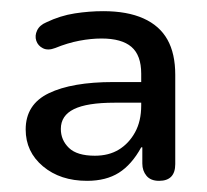

<svg xmlns="http://www.w3.org/2000/svg" viewBox="-20 -734 370 344"><path d="M136 -410Q88 -410 57 -436Q26 -462 26 -502Q26 -547 67.5 -567Q109 -587 183 -587H241V-550H185Q136 -550 112.5 -538.5Q89 -527 89 -503Q89 -483 103.5 -469Q118 -455 150 -455Q175 -455 193 -466Q211 -477 222 -497Q233 -517 233 -545V-602Q233 -635 215.5 -650Q198 -665 162 -665Q143 -665 122 -661Q101 -657 79 -648Q66 -643 57 -647.5Q48 -652 45 -661Q42 -670 46.5 -679.5Q51 -689 63 -694Q88 -706 114 -710Q140 -714 165 -714Q208 -714 237 -701Q266 -688 280 -663Q294 -638 294 -600V-440Q294 -410 265 -410Q250 -410 242.5 -419Q235 -428 235 -441V-470H233Q216 -439 193 -424.5Q170 -410 136 -410Z"/></svg>

Font: Nunito ExtraLight Medium
Style: Regular
Weight: 500
Version: Version 3.602